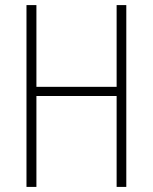

<svg xmlns="http://www.w3.org/2000/svg" viewBox="-20 -734 601 754"><path d="M476 0H438V-357H123V0H84V-714H123V-393H438V-714H476Z"/></svg>

Font: Noto Sans Khmer Condensed ExtraLight
Style: Regular
Weight: 200
Width: 3
Designer: Danh Hong and the Monotype Design Team
Foundry: Monotype Imaging Inc.
Version: Version 2.004; ttfautohint (v1.8.4.7-5d5b)